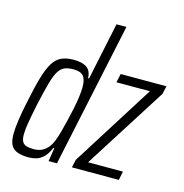

<svg xmlns="http://www.w3.org/2000/svg" viewBox="-110 -844 911 953"><g transform="rotate(15 345.5 -367.5)"><path d="M122 8Q86 8 63 -0.5Q40 -9 29.5 -29Q19 -49 19 -85Q19 -114 25 -156.5Q31 -199 43 -255Q59 -334 74 -385.5Q89 -437 107 -466Q125 -495 150.5 -506.5Q176 -518 212 -518Q242 -518 262.5 -511Q283 -504 293.5 -489Q304 -474 305 -448H310L372 -743H423L265 0H222L233 -69H228Q214 -36 196.5 -19.5Q179 -3 160 2.5Q141 8 122 8ZM135 -38Q158 -38 175.5 -46Q193 -54 207 -70.5Q221 -87 230 -112Q237 -129 244.5 -156.5Q252 -184 260 -217Q268 -250 275 -283.5Q282 -317 286 -347Q290 -377 290 -398Q290 -438 275 -455Q260 -472 224 -472Q197 -472 179 -464.5Q161 -457 147.5 -435.5Q134 -414 122 -370.5Q110 -327 94 -255Q82 -197 75.5 -159Q69 -121 69 -97Q69 -72 76 -59.5Q83 -47 97.5 -42.5Q112 -38 135 -38ZM342 0 351 -41 618 -465H446L456 -510H691L682 -469L413 -45H592L583 0Z"/></g></svg>

Font: Saira ExtraCondensed Light
Style: Italic
Weight: 300
Width: 2
Italic angle: -12°
Designer: Hector Gatti with collaboration of the Omnibus-Type team
Foundry: Omnibus-Type
Version: Version 1.101